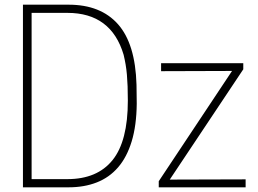

<svg xmlns="http://www.w3.org/2000/svg" viewBox="-20 -800 1104 820"><path d="M273 0H78V-780H273Q410 -780 484 -696.5Q558 -613 563 -438Q563 -418 563.5 -398Q564 -378 564 -357Q563 -264 542.5 -196.5Q522 -129 484.5 -85.5Q447 -42 393.5 -21Q340 0 273 0ZM268 -35Q395 -35 460.5 -116Q526 -197 526 -370Q526 -404 525 -431Q524 -458 522 -481Q520 -504 516.5 -524.5Q513 -545 508 -566Q455 -745 268 -745H115V-35ZM1029 0H658V-26L971 -497L668 -496V-530H1019V-504L705 -33L1029 -34Z"/></svg>

Font: Tanohe Sans ExtraLight
Style: Regular
Weight: 250
Designer: Village Type and Design LLC & Cristiano Sobral
Foundry: Cooper Hewitt Smithsonian Design Museum
Version: Version 1.00;September 29, 2021;FontCreator 13.0.0.2655 64-b